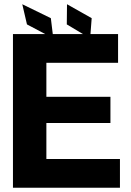

<svg xmlns="http://www.w3.org/2000/svg" viewBox="-20 -878 612 898"><path d="M40.6 0V-718.8H532.2V-584.4H196.9V-425.4H496.5V-302.7H196.9V-134.4H541V0ZM229.3 -698.6 106.1 -763.9 84.2 -858.2 217.8 -793ZM401.6 -698.6 292.4 -763.9 293.4 -858.2 408.8 -793Z"/></svg>

Font: Inter Display V
Style: Regular
Weight: 400
Designer: Rasmus Andersson
Foundry: rsms
Version: Version 3.015;git-src